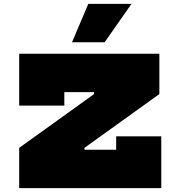

<svg xmlns="http://www.w3.org/2000/svg" viewBox="-20 -980 940 1000"><path d="M470 -490V-500H315V-430H80V-700H810V-490L420 -210V-200H585V-270H820V0H80V-210ZM665 -960 525 -760H355L440 -960Z"/></svg>

Font: Imperial One
Style: Regular
Weight: 400
Designer: Jovanny Lemonad
Foundry: Jovanny Lemonad
Version: Version 1.000